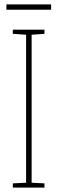

<svg xmlns="http://www.w3.org/2000/svg" viewBox="-20 -848 259 868"><path d="M181 0H38V-19L98 -22V-691L38 -695V-714H181V-695L123 -691V-22L181 -19ZM211 -828V-804H9V-828Z"/></svg>

Font: Noto Sans Gujarati UI ExtraCondensed Thin
Style: Regular
Weight: 100
Width: 2
Designer: Jelle Bosma - Monotype Design Team, Universal Thirst
Foundry: Monotype Imaging Inc.
Version: Version 2.106; ttfautohint (v1.8.4.7-5d5b)